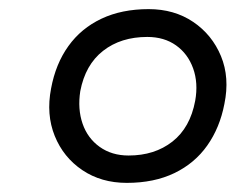

<svg xmlns="http://www.w3.org/2000/svg" viewBox="-20 -730 517 421"><path d="M258 -329Q202 -329 160.5 -357Q119 -385 100 -432Q81 -479 92 -536Q102 -590 130 -629Q158 -668 202.5 -689Q247 -710 306 -710Q362 -710 403.5 -682Q445 -654 464.5 -607Q484 -560 472 -502Q462 -450 434.5 -411Q407 -372 362.5 -350.5Q318 -329 258 -329ZM262 -389Q319 -389 358 -419.5Q397 -450 408 -509Q415 -548 403.5 -580Q392 -612 366 -630.5Q340 -649 303 -649Q245 -649 206 -618.5Q167 -588 156 -530Q150 -491 161 -459Q172 -427 198.5 -408Q225 -389 262 -389Z"/></svg>

Font: REM
Style: Italic
Weight: 400
Italic angle: -11°
Designer: Octavio Pardo
Foundry: Ashler Design
Version: Version 1.005;gftools[0.9.28]